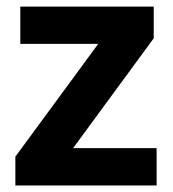

<svg xmlns="http://www.w3.org/2000/svg" viewBox="-20 -566 527 586"><path d="M458 -113.8V0H26.9V-87.9L279.8 -432.1H42V-545.9H449.2V-449.2L203.1 -113.8Z"/></svg>

Font: Open Sans Hebrew
Style: Bold
Weight: 700
Foundry: Ascender Corporation, Yanek Iontef
Version: Version 2.001;PS 002.001;hotconv 1.0.70;makeotf.lib2.5.58329